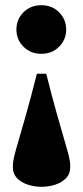

<svg xmlns="http://www.w3.org/2000/svg" viewBox="-20 -463 318 737"><path d="M138.5 -256.5Q97 -256.5 70 -283.8Q43 -311 43 -349.5Q43 -388.5 70 -415.8Q97 -443 138.5 -443Q180 -443 207 -415.8Q234 -388.5 234 -349.5Q234 -311 207 -283.8Q180 -256.5 138.5 -256.5ZM29.5 179.5V172Q29.5 157.5 35 135.2Q40.5 113 51.8 74.8Q63 36.5 80.5 -25Q98 -86.5 121.5 -180H157.5Q181 -86.5 198.5 -25Q216 36.5 227.2 74.8Q238.5 113 244 135.2Q249.5 157.5 249.5 172V179.5Q249.5 204.5 233.5 221Q217.5 237.5 192.2 245.8Q167 254 139.5 254Q112 254 86.8 245.8Q61.5 237.5 45.5 221Q29.5 204.5 29.5 179.5Z"/></svg>

Font: Newsreader Text ExtraBold
Style: Regular
Weight: 800
Designer: Hugues Gentile
Foundry: Production Type
Version: Version 1.001